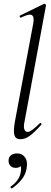

<svg xmlns="http://www.w3.org/2000/svg" viewBox="-20 -746 277 1041"><path d="M90.8 9Q64.8 9 58.2 -13.2Q51.6 -35.4 61.2 -89L160.4 -619.4Q166.8 -654.6 153.1 -663.8Q139.4 -673 93.6 -650.6Q89.6 -648.8 87.2 -654.8Q84.8 -660.8 88.8 -661.8L218.2 -725Q222.4 -727 226.4 -723Q230.4 -719 229.4 -717L113.4 -89Q106.6 -58.6 112 -44.7Q117.4 -30.8 129.4 -30.8Q140.4 -30.8 157.4 -43.6Q174.4 -56.4 195.2 -77Q199.2 -81 203.2 -77Q207.2 -73 203.2 -69Q170.6 -32 144 -11.5Q117.4 9 90.8 9ZM45.8 275Q41.8 277 38.3 272.5Q34.8 268 38.8 265Q61.8 248.6 75.4 229.3Q89 210 92.2 188.4Q97.2 161.8 89.7 150.6Q82.2 139.4 71.8 136.8L100 127.4Q101 146.2 91.3 155.2Q81.6 164.2 65.6 164.2Q45.8 164.2 35.7 152.2Q25.6 140.2 26.4 123Q27.2 105.6 39.7 95.7Q52.2 85.8 72.8 85.8Q101.2 85.8 116.4 108.2Q131.6 130.6 123.8 169.6Q118.4 201 97.4 227.2Q76.4 253.4 45.8 275Z"/></svg>

Font: Cormorant Infant Light
Style: Italic
Weight: 300
Italic angle: -10°
Designer: Christian Thalmann (Catharsis Fonts)
Foundry: Catharsis Fonts
Version: Version 4.001